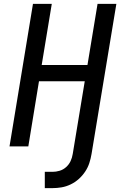

<svg xmlns="http://www.w3.org/2000/svg" viewBox="-20 -755 640 990"><path d="M211 215V131H251Q269 131 287.5 125.5Q306 120 321 106.5Q336 93 344 75.5Q352 58 355 39L417 -336H181L126 0H29L150 -735H247L195 -420H431L483 -735H580L452 39Q448 63 440.5 86Q433 109 419 130Q405 151 386 168Q367 185 344 196Q321 207 297.5 211Q274 215 251 215Z"/></svg>

Font: Iosevka Custom Medium Oblique
Style: Regular
Weight: 500
Italic angle: -9°
Designer: Belleve Invis
Foundry: Belleve Invis
Version: Version 27.0.1